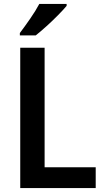

<svg xmlns="http://www.w3.org/2000/svg" viewBox="-20 -957 532 977"><path d="M83 0V-714H207V-106H467V0ZM319 -927Q303 -908 275.5 -880Q248 -852 217 -824Q186 -796 162 -777H81V-789Q106 -822 134 -862.5Q162 -903 180 -937H319Z"/></svg>

Font: Noto Sans Arabic UI SmCn SmBd
Style: Regular
Weight: 600
Width: 4
Designer: Monotype Design Team, Nadine Chahine and Nizar Qandah
Foundry: Monotype Imaging Inc.
Version: Version 2.010; ttfautohint (v1.8.4.7-5d5b)